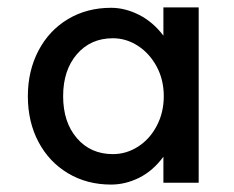

<svg xmlns="http://www.w3.org/2000/svg" viewBox="-20 -486 630 517"><path d="M55 -227Q55 -295 83.5 -349.5Q112 -404 163 -434.5Q214 -465 279 -465Q317 -465 354.5 -446Q392 -427 420 -390V-466H515V6H420V-64Q392 -26 355 -7.5Q318 11 279 11Q214 11 163 -19.5Q112 -50 83.5 -104Q55 -158 55 -227ZM421 -227Q421 -271 402 -306.5Q383 -342 351.5 -362.5Q320 -383 284 -383Q224 -383 187 -340Q150 -297 150 -227Q150 -157 187 -114Q224 -71 284 -71Q320 -71 351.5 -91Q383 -111 402 -147Q421 -183 421 -227Z"/></svg>

Font: SUITE SemiBold
Style: Regular
Weight: 600
Designer: Sun
Foundry: Sun
Version: Version 2.040